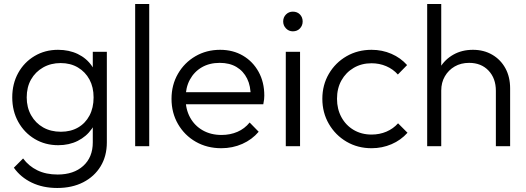

<svg xmlns="http://www.w3.org/2000/svg" viewBox="-20 -728 2620 956"><path d="M265 208Q194 208 138.5 181.5Q83 155 49 107L95 61Q123 99 166 120Q209 141 267 141Q347 141 394.5 98Q442 55 442 -19V-136L456 -243L442 -349V-470H512V-19Q512 49 481 100Q450 151 394.5 179.5Q339 208 265 208ZM270 -5Q205 -5 153 -36Q101 -67 71 -121Q41 -175 41 -243Q41 -311 70.5 -364.5Q100 -418 152 -449Q204 -480 269 -480Q324 -480 367.5 -459Q411 -438 437.5 -399.5Q464 -361 470 -309V-176Q464 -125 437 -86.5Q410 -48 367 -26.5Q324 -5 270 -5ZM283 -72Q332 -72 368.5 -93Q405 -114 425.5 -152.5Q446 -191 446 -243Q446 -294 425.5 -332Q405 -370 368 -392Q331 -414 282 -414Q233 -414 194.5 -392Q156 -370 134.5 -332Q113 -294 113 -243Q113 -193 135 -154Q157 -115 195 -93.5Q233 -72 283 -72Z M653 0V-708H723V0Z M1082 10Q1011 10 955 -22Q899 -54 866.5 -110Q834 -166 834 -236Q834 -305 866 -360.5Q898 -416 953 -448Q1008 -480 1076 -480Q1140 -480 1189.5 -451Q1239 -422 1267.5 -370.5Q1296 -319 1296 -252Q1296 -244 1295 -233.5Q1294 -223 1291 -209H884V-269H1253L1228 -247Q1229 -299 1210.5 -336.5Q1192 -374 1157.5 -394.5Q1123 -415 1074 -415Q1023 -415 985 -393Q947 -371 925.5 -331.5Q904 -292 904 -238Q904 -184 926.5 -143Q949 -102 989.5 -79Q1030 -56 1083 -56Q1126 -56 1162 -71.5Q1198 -87 1223 -118L1268 -72Q1235 -33 1186.5 -11.5Q1138 10 1082 10Z M1403 0V-470H1474V0ZM1438 -572Q1418 -572 1404 -586.5Q1390 -601 1390 -621Q1390 -642 1404 -656Q1418 -670 1438 -670Q1460 -670 1473.5 -656Q1487 -642 1487 -621Q1487 -601 1473.5 -586.5Q1460 -572 1438 -572Z M1830 10Q1761 10 1705.5 -22.5Q1650 -55 1617.5 -111Q1585 -167 1585 -236Q1585 -305 1617.5 -360.5Q1650 -416 1705.5 -448Q1761 -480 1830 -480Q1883 -480 1929 -460Q1975 -440 2007 -404L1961 -357Q1937 -384 1903 -398.5Q1869 -413 1830 -413Q1780 -413 1741 -390Q1702 -367 1680 -327.5Q1658 -288 1658 -236Q1658 -185 1680 -144.5Q1702 -104 1741 -81Q1780 -58 1830 -58Q1870 -58 1904 -72.5Q1938 -87 1962 -114L2009 -67Q1976 -30 1929.5 -10Q1883 10 1830 10Z M2449 0V-276Q2449 -338 2412.5 -376.5Q2376 -415 2316 -415Q2275 -415 2244 -397Q2213 -379 2195 -348Q2177 -317 2177 -277L2145 -295Q2145 -348 2170 -390Q2195 -432 2237.5 -456Q2280 -480 2335 -480Q2389 -480 2431 -455.5Q2473 -431 2496.5 -388Q2520 -345 2520 -288V0ZM2107 0V-708H2177V0Z"/></svg>

Font: Outfit Thin Light
Style: Regular
Weight: 300
Version: Version 1.100;gftools[0.9.27]